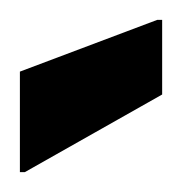

<svg xmlns="http://www.w3.org/2000/svg" viewBox="-15 -740 183 193"><g transform="rotate(-90 76.5 -643.5)"><path d="M78 -572 0 -710V-715H101L153 -577V-572Z"/></g></svg>

Font: Saira Condensed SemiBold
Style: Regular
Weight: 600
Width: 3
Designer: Hector Gatti with collaboration of the Omnibus-Type team
Foundry: Omnibus-Type
Version: Version 1.100